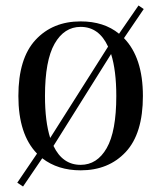

<svg xmlns="http://www.w3.org/2000/svg" viewBox="-20 -607 588 700"><path d="M432 -468Q501 -397 501 -257Q501 -120 438.5 -53Q376 14 274 14Q191 14 134 -30L64 73L43 59L115 -47Q47 -117 47 -257Q47 -394 109.5 -461.5Q172 -529 274 -529Q359 -529 414 -484L485 -587L504 -574ZM144 -257Q144 -164 163 -104L374 -437Q341 -509 274 -509Q214 -509 179 -447.5Q144 -386 144 -257ZM404 -257Q404 -350 385 -410L175 -75Q208 -6 274 -6Q334 -6 369 -67Q404 -128 404 -257Z"/></svg>

Font: Myanmar April Display
Style: Regular
Weight: 400
Designer: Khon Soe Zaw Thu
Foundry: Myanmar OS
Version: Version 2.50 April 12, 2019